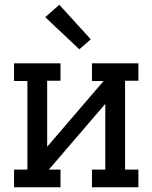

<svg xmlns="http://www.w3.org/2000/svg" viewBox="-20 -786 640 806"><path d="M234 0H39V-74H95V-446H39V-520H234V-447H178V-170L415 -446H366V-520H561V-447H505V-74H561V0H366V-74H422V-350L185 -74H234ZM313 -579 170 -714 229 -766 361 -621Z"/></svg>

Font: Iosevka HT Extended
Style: Regular
Weight: 400
Width: 7
Monospace: yes
Designer: Belleve Invis
Foundry: Belleve Invis
Version: Version 32.3.0; ttfautohint (v1.8.4)